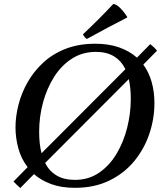

<svg xmlns="http://www.w3.org/2000/svg" viewBox="-20 -931 828 966"><path d="M770 -676 701 -606Q729 -568 743 -518.5Q757 -469 757 -412Q757 -334 731.5 -258Q706 -182 655.5 -120.5Q605 -59 530 -22.5Q455 14 357 14Q288 14 237 -5Q186 -24 151 -55L82 15Q73 7 64.5 -1Q56 -9 48 -18L119 -90Q86 -133 72 -185.5Q58 -238 58 -290Q58 -345 73 -404Q88 -463 119 -517.5Q150 -572 197.5 -616Q245 -660 310.5 -685.5Q376 -711 459 -711Q527 -711 579.5 -692.5Q632 -674 669 -641L736 -709Q745 -702 754 -693.5Q763 -685 770 -676ZM189 -160 611 -583Q590 -625 553.5 -647.5Q517 -670 462 -670Q395 -670 342 -636Q289 -602 252.5 -544.5Q216 -487 196.5 -415.5Q177 -344 177 -268Q177 -206 189 -160ZM638 -433Q638 -490 628 -533L207 -111Q228 -70 265 -48Q302 -26 357 -26Q426 -26 478.5 -62Q531 -98 566.5 -157.5Q602 -217 620 -289Q638 -361 638 -433ZM620 -846V-843Q575 -820 522 -792Q469 -764 417 -735Q410 -739 406 -744.5Q402 -750 397 -758Q477 -833 550 -911Q566 -910 585.5 -890Q605 -870 620 -846Z"/></svg>

Font: Castoro
Style: Italic
Weight: 400
Italic angle: -11°
Designer: John Hudson with Paul Hanslow, assisted by Kaja Sojewska.
Foundry: Tiro Typeworks Ltd.
Version: Version 2.04